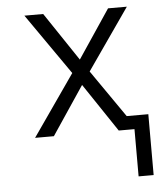

<svg xmlns="http://www.w3.org/2000/svg" viewBox="-52 -566 704 814"><g transform="rotate(-5 300.0 -159.5)"><path d="M505 201V0H438L300 -206L162 0H82L263 -260L82 -520H162L300 -314L438 -520H518L337 -260L477 -58H569V201Z"/></g></svg>

Font: Iosevka SS04 Light Extended
Style: Regular
Weight: 300
Width: 7
Monospace: yes
Designer: Belleve Invis
Foundry: Belleve Invis
Version: Version 19.0.0; ttfautohint (v1.8.4)